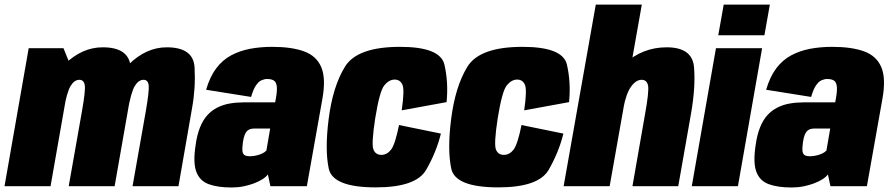

<svg xmlns="http://www.w3.org/2000/svg" viewBox="-48 -805 3848 830"><path d="M-28.5 0H170.5L260.5 -512.5L226.5 -596.5H76ZM249 0H447.5L507 -339Q522 -426 516.8 -513.2Q511.5 -600.5 396 -600.5Q306.5 -600.5 231.2 -527Q156 -453.5 142 -373.5L225.5 -322Q241 -407 257.2 -433.5Q273.5 -460 295 -460Q315 -460 318.5 -436.2Q322 -412.5 306.5 -325.5ZM525 0H723.5L782.5 -339Q798 -425 793.2 -512.8Q788.5 -600.5 673 -600.5Q584 -600.5 508.2 -526.2Q432.5 -452 419 -373.5L503.5 -322Q518.5 -407 534.8 -433.5Q551 -460 572.5 -460Q592 -460 594.8 -436.2Q597.5 -412.5 582.5 -325.5Z M953.5 5.5Q980 5.5 1004.8 0.5Q1029.5 -4.5 1050.5 -12.5Q1071.5 -20.5 1087 -30.5Q1102.5 -40.5 1110 -51L1121 0H1278.5L1345.5 -377Q1361.5 -465.5 1341 -514.2Q1320.5 -563 1266.8 -582.8Q1213 -602.5 1129 -602.5Q1077.5 -602.5 1032.8 -594Q988 -585.5 950.8 -565.5Q913.5 -545.5 886.2 -509Q859 -472.5 843 -417L1037.5 -386Q1047 -419 1058.5 -435.8Q1070 -452.5 1082.5 -458Q1095 -463.5 1107 -463.5Q1124 -463.5 1134.8 -457.5Q1145.5 -451.5 1148.2 -433.8Q1151 -416 1145 -382L1141.5 -362.5H1004Q973.5 -362.5 945 -357.5Q916.5 -352.5 892 -340.2Q867.5 -328 848.5 -307.2Q829.5 -286.5 816.5 -254Q803.5 -221.5 797.5 -177Q786 -102 800.5 -62.8Q815 -23.5 853.8 -9Q892.5 5.5 953.5 5.5ZM1031.5 -129.5Q1018 -129.5 1010 -134Q1002 -138.5 1000.2 -151.2Q998.5 -164 1002 -190Q1005 -210.5 1010 -222.5Q1015 -234.5 1021.8 -240.2Q1028.5 -246 1036.8 -247.8Q1045 -249.5 1056 -249.5H1120L1103.5 -154Q1096.5 -146.5 1084.5 -141Q1072.5 -135.5 1058.5 -132.5Q1044.5 -129.5 1031.5 -129.5Z M1576.5 5Q1750.5 5 1794.2 -70.8Q1838 -146.5 1858 -227.5L1677 -264.5Q1660 -180.5 1642.5 -158Q1625 -135.5 1600.5 -135.5Q1575.5 -135.5 1566.2 -159Q1557 -182.5 1574 -293.5Q1593 -411.5 1613.5 -436.2Q1634 -461 1658 -461Q1682 -461 1691.8 -438.5Q1701.5 -416 1688.5 -328L1882.5 -363.5Q1891 -448.5 1873.2 -525.5Q1855.5 -602.5 1681.5 -602.5Q1495.5 -602.5 1442.8 -516Q1390 -429.5 1372.5 -288.5Q1356 -157 1373.2 -76Q1390.5 5 1576.5 5Z M2106 5Q2280 5 2323.8 -70.8Q2367.5 -146.5 2387.5 -227.5L2206.5 -264.5Q2189.5 -180.5 2172 -158Q2154.5 -135.5 2130 -135.5Q2105 -135.5 2095.8 -159Q2086.5 -182.5 2103.5 -293.5Q2122.5 -411.5 2143 -436.2Q2163.5 -461 2187.5 -461Q2211.5 -461 2221.2 -438.5Q2231 -416 2218 -328L2412 -363.5Q2420.5 -448.5 2402.8 -525.5Q2385 -602.5 2211 -602.5Q2025 -602.5 1972.2 -516Q1919.5 -429.5 1902 -288.5Q1885.5 -157 1902.8 -76Q1920 5 2106 5Z M2388.5 0H2587.5L2726.5 -785H2527.5ZM2686 0H2884L2939 -312.5Q2959.5 -428.5 2952.2 -514.5Q2945 -600.5 2834 -600.5Q2729 -600.5 2650.2 -528.2Q2571.5 -456 2554.5 -361L2647 -338Q2658 -398.5 2679.2 -429.2Q2700.5 -460 2725.5 -460Q2748.5 -460 2753.5 -435Q2758.5 -410 2739.5 -306Z M2942.5 0H3142L3246.5 -596.5H3047ZM3080.5 -785 3057 -652.5H3256.5L3280 -785Z M3374.5 5.5Q3401 5.5 3425.8 0.5Q3450.5 -4.5 3471.5 -12.5Q3492.5 -20.5 3508 -30.5Q3523.5 -40.5 3531 -51L3542 0H3699.5L3766.5 -377Q3782.5 -465.5 3762 -514.2Q3741.5 -563 3687.8 -582.8Q3634 -602.5 3550 -602.5Q3498.5 -602.5 3453.8 -594Q3409 -585.5 3371.8 -565.5Q3334.5 -545.5 3307.2 -509Q3280 -472.5 3264 -417L3458.5 -386Q3468 -419 3479.5 -435.8Q3491 -452.5 3503.5 -458Q3516 -463.5 3528 -463.5Q3545 -463.5 3555.8 -457.5Q3566.5 -451.5 3569.2 -433.8Q3572 -416 3566 -382L3562.5 -362.5H3425Q3394.5 -362.5 3366 -357.5Q3337.5 -352.5 3313 -340.2Q3288.5 -328 3269.5 -307.2Q3250.5 -286.5 3237.5 -254Q3224.5 -221.5 3218.5 -177Q3207 -102 3221.5 -62.8Q3236 -23.5 3274.8 -9Q3313.5 5.5 3374.5 5.5ZM3452.5 -129.5Q3439 -129.5 3431 -134Q3423 -138.5 3421.2 -151.2Q3419.5 -164 3423 -190Q3426 -210.5 3431 -222.5Q3436 -234.5 3442.8 -240.2Q3449.5 -246 3457.8 -247.8Q3466 -249.5 3477 -249.5H3541L3524.5 -154Q3517.5 -146.5 3505.5 -141Q3493.5 -135.5 3479.5 -132.5Q3465.5 -129.5 3452.5 -129.5Z"/></svg>

Font: Anybody Condensed Black
Style: Italic
Weight: 900
Width: 3
Italic angle: -10°
Version: Version 1.113;gftools[0.9.25]